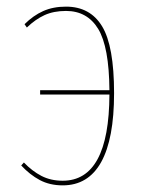

<svg xmlns="http://www.w3.org/2000/svg" viewBox="-20 -548 425 579"><path d="M324 -267Q324 -129 285 -59Q246 11 169 11Q130 11 100 -5Q70 -21 44 -49L52 -58Q77 -32 105 -17.5Q133 -3 169 -3Q309 -3 310 -263H101V-276H310Q309 -407 276 -461Q243 -515 179 -515Q142 -515 114.5 -502.5Q87 -490 61 -465L54 -475Q80 -501 110 -514.5Q140 -528 179 -528Q252 -528 288 -468.5Q324 -409 324 -267Z"/></svg>

Font: Fira Sans Compressed Hair
Style: Regular
Weight: 100
Width: 1
Designer: bBox Type GmbH & Carrois Corporate GbR & Edenspiekermann AG
Foundry: bBox Type GmbH & Carrois Corporate GbR & Edenspiekermann AG
Version: Version 4.301